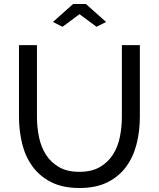

<svg xmlns="http://www.w3.org/2000/svg" viewBox="-20 -936 795 961"><path d="M245 -826 346 -916H410L511 -826L463 -802L378 -865L293 -802ZM377 -76Q439 -76 480 -100Q521 -124 545.5 -162.5Q570 -201 580 -250.5Q590 -300 590 -351V-710H680V-351Q680 -279 663.5 -214.5Q647 -150 611 -101Q575 -52 517.5 -23.5Q460 5 378 5Q293 5 235 -25Q177 -55 141.5 -104.5Q106 -154 90.5 -218.5Q75 -283 75 -351V-710H165V-351Q165 -298 175.5 -248.5Q186 -199 210.5 -161Q235 -123 275.5 -99.5Q316 -76 377 -76Z"/></svg>

Font: Raleway Medium Alt1
Style: Regular
Weight: 500
Designer: Matt McInerney, Pablo Impallari, Rodrigo Fuenzalida
Foundry: Matt McInerney, Pablo Impallari, Rodrigo Fuenzalida
Version: Version 3.000g; ttfautohint (v1.5) -l 8 -r 28 -G 28 -x 14 -D